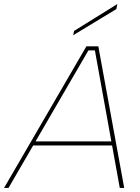

<svg xmlns="http://www.w3.org/2000/svg" viewBox="-60 -929 693 949"><path d="M409 -680H377L-18 0H-40L367 -700H426L554 0H532ZM99 -230H507L503 -210H95ZM520 -909 515 -884 302 -755 306 -776Z"/></svg>

Font: Albert Sans Thin
Style: Italic
Weight: 250
Italic angle: -11.25°
Designer: Andreas Rasmussen
Foundry: a.Foundry
Version: Version 1.025